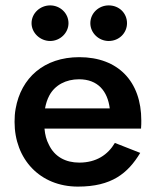

<svg xmlns="http://www.w3.org/2000/svg" viewBox="-20 -682 579 712"><path d="M315 -596C315 -560 346 -530 383 -530C422 -530 451 -560 451 -596C451 -633 422 -662 383 -662C346 -662 315 -633 315 -596ZM97 -596C97 -560 129 -530 166 -530C203 -530 234 -560 234 -596C234 -633 203 -662 166 -662C129 -662 97 -633 97 -596ZM406 -152C380 -108 337 -79 274 -79C223 -79 182 -101 161 -146C152 -163 147 -182 145 -205H503C504 -217 504 -227 504 -235C504 -380 418 -470 274 -470C143 -470 58 -393 38 -279C35 -263 34 -247 34 -230C34 -92 128 10 269 10C394 10 454 -39 500 -115ZM147 -280C150 -297 155 -313 163 -328C184 -367 225 -388 273 -388C343 -388 379 -344 387 -280Z"/></svg>

Font: Jost Medium
Style: Regular
Weight: 500
Version: Version 3.710